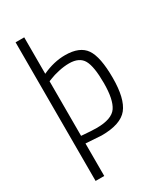

<svg xmlns="http://www.w3.org/2000/svg" viewBox="-229 -816 980 1136"><g transform="rotate(-30 261.0 -248.5)"><path d="M237 -43Q341 -43 374 -91.5Q407 -140 407 -252.5Q407 -365 381.5 -410.5Q356 -456 286 -456Q252 -456 214 -447.5Q176 -439 155 -430L134 -422V-49Q204 -43 237 -43ZM290 -510Q390 -510 429 -452.5Q468 -395 468 -253Q468 -111 419.5 -50.5Q371 10 241 10L134 3V225H75V-722H134V-473Q213 -510 290 -510Z"/></g></svg>

Font: Titillium Web
Style: Light
Weight: 300
Version: Version 1.001;PS 57.000;hotconv 1.0.70;makeotf.lib2.5.55311